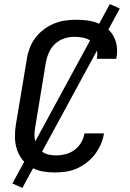

<svg xmlns="http://www.w3.org/2000/svg" viewBox="-20 -840 640 944"><path d="M249 8Q218 8 188 2.5Q158 -3 133 -17.5Q108 -32 90 -55Q72 -78 63 -106Q54 -134 53.5 -165Q53 -196 58 -227L112 -550Q116 -577 126 -603.5Q136 -630 153.5 -653.5Q171 -677 195 -695Q219 -713 245.5 -724Q272 -735 299.5 -739Q327 -743 355 -743Q382 -743 409 -739.5Q436 -736 460 -726.5Q484 -717 504.5 -701.5Q525 -686 537.5 -663.5Q550 -641 554 -614.5Q558 -588 553 -560L552 -551H456L457 -556Q461 -579 454 -600.5Q447 -622 430.5 -635.5Q414 -649 392 -654Q370 -659 348 -659Q331 -659 314.5 -656Q298 -653 282 -645.5Q266 -638 252.5 -626Q239 -614 230 -599.5Q221 -585 215 -568.5Q209 -552 206 -536L153 -214Q150 -196 149.5 -178.5Q149 -161 153.5 -144.5Q158 -128 167.5 -114.5Q177 -101 190.5 -92Q204 -83 221 -79.5Q238 -76 256 -76Q279 -76 302.5 -82Q326 -88 346 -102.5Q366 -117 378.5 -138.5Q391 -160 395 -183V-184H491V-183Q487 -156 475.5 -130Q464 -104 446.5 -81Q429 -58 405.5 -40Q382 -22 356.5 -11Q331 0 303.5 4Q276 8 249 8ZM90 84 41 62 520 -820 569 -798Z"/></svg>

Font: Iosevka Aile Medium Oblique
Style: Regular
Weight: 500
Italic angle: -9°
Designer: Belleve Invis
Foundry: Belleve Invis
Version: Version 31.1.0; ttfautohint (v1.8.4)